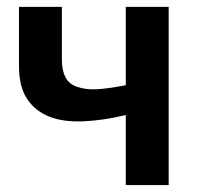

<svg xmlns="http://www.w3.org/2000/svg" viewBox="-20 -533 567 553"><path d="M342.3 -513.2H465.8V0H342.3V-201.7Q277.3 -186 220.2 -183.6Q162.1 -181.2 122.6 -196.8Q81.5 -212.9 58.1 -248Q34.7 -283.2 34.7 -342.3V-513.2H158.2V-361.3Q158.2 -330.1 168.5 -311Q177.7 -291.5 201.2 -283.2Q225.1 -274.4 257.8 -275.9Q287.6 -277.3 342.3 -287.6Z"/></svg>

Font: Lato-SemiBold
Style: Bold
Weight: 500
Designer: Lukasz Dziedzic with Adam Twardoch and Botio Nikoltchev
Foundry: tyPoland Lukasz Dziedzic
Version: ""